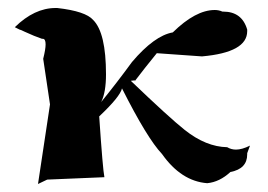

<svg xmlns="http://www.w3.org/2000/svg" viewBox="-20 -525 671 480"><path d="M75 -65 105 -264 88 -378Q94 -402 94 -414Q94 -428 87 -428H85Q67 -434 41 -446Q31 -451 29 -451L17 -457Q66 -505 119 -505H123Q194 -497 213 -475Q245 -443 245 -339Q245 -294 233 -270Q272 -318 310 -370Q366 -436 412 -444Q469 -500 517 -500Q527 -500 536 -496H538Q585 -496 598 -451V-447Q598 -394 485 -384L372 -392Q341 -354 316 -321L318 -323Q318 -324 316 -324L307 -323Q403 -231 442 -200Q495 -158 548 -157Q558 -151 570 -151Q585 -151 605 -161L598 -142V-139Q598 -103 556 -95Q529 -70 498 -67Q433 -72 385 -140Q348 -179 285 -304Q280 -283 228 -234Q237 -101 241 -82L98 -76Z"/></svg>

Font: Xiangcui Kesong Xiangcui Kesong
Style: Regular
Weight: 400
Version: Version 1.501;March 28, 2024;FontCreator 14.0.0.2814 64-bit